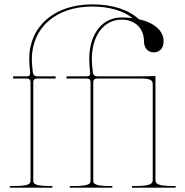

<svg xmlns="http://www.w3.org/2000/svg" viewBox="-20 -860 850 880"><path d="M40 -510V-500H102C114.5 -500 120 -495 120 -483V-32.5C120 -18 113.5 -7.5 45 -7.5H25V0H220V-7.5H207.5C139 -7.5 132.5 -18 132.5 -32.5V-482.5C132.5 -493.5 137 -500 150.5 -500H235V-510H150.5C144 -510 132 -513.5 130.5 -528.5C128.5 -548 126 -568 126 -589C126 -733.5 237 -830 403 -830C481 -830 545.5 -810.5 587 -777C571.5 -779 555 -780 537.5 -780C448.5 -780 389 -704 389 -589.5C389 -568 391 -547.5 393 -527.5C394.5 -512 385.5 -510 377 -510H285V-500H377C389.5 -500 395 -495 395 -483V-32.5C395 -18 388.5 -7.5 320 -7.5H300V0H495V-7.5H482.5C414 -7.5 407.5 -18 407.5 -32.5V-482.5C407.5 -493.5 412 -500 425.5 -500H627.5C666 -500 680 -493.5 680 -475V-35C680 -20.5 673.5 -7.5 605 -7.5H585V0H785V-7.5H767.5C699 -7.5 692.5 -20.5 692.5 -35V-511.5L627.5 -510H425.5C419 -510 407 -513.5 405.5 -528.5C403.5 -548 401 -568 401 -589C401 -697.5 456 -770 538 -770C599 -770 640 -730 640 -670C640 -640 658 -620 685 -620C712 -620 730 -640 730 -670C730 -719.5 686.5 -756.5 616 -772C571.5 -814.5 497 -840 403 -840C229.5 -840 114 -740 114 -589.5C114 -568 116 -547.5 118 -527.5C119.5 -512 110.5 -510 102 -510Z"/></svg>

Font: ZnikomitNo24
Style: Regular
Weight: 500
Designer: gluk
Foundry: gluk
Version: Version 0.55